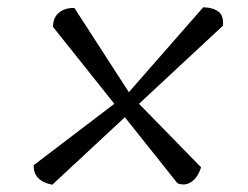

<svg xmlns="http://www.w3.org/2000/svg" viewBox="-20 -616 683 529"><path d="M335 -362 540 -596Q568 -595 582.5 -583.5Q597 -572 594 -545L363 -330L534 -155Q525 -127 507.5 -115Q490 -103 469 -111L324 -293L124 -107Q71 -118 73 -161L295 -330L126 -542Q126 -568 143 -581.5Q160 -595 185 -594Z"/></svg>

Font: Tillana Medium
Style: Regular
Weight: 500
Designer: Lipi Raval (Devanagari, Latin), Jonny Pinhorn (Latin)
Foundry: Indian Type Foundry
Version: Version 2.003;PS 1.0;hotconv 1.0.79;makeotf.lib2.5.61930; tt